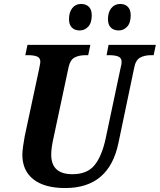

<svg xmlns="http://www.w3.org/2000/svg" viewBox="-20 -941 808 971"><path d="M93 -159Q93 -175 97 -203Q101 -231 105 -252L178 -593Q184 -623 184 -628Q184 -648 168 -655Q152 -662 120 -662H108L119 -714H437L426 -662H414Q379 -662 357 -650Q335 -638 327 -602L252 -250Q239 -194 239 -159Q239 -60 346 -60Q421 -60 458 -105.5Q495 -151 514 -239L590 -598Q595 -616 595 -628Q595 -648 578.5 -655Q562 -662 530 -662H519L529 -714H768L757 -662H745Q711 -662 688.5 -649.5Q666 -637 659 -600L579 -218Q532 10 310 10Q205 10 149 -34Q93 -78 93 -159ZM329 -844Q329 -879 345.5 -900Q362 -921 390 -921Q415 -921 429.5 -906.5Q444 -892 444 -864Q444 -825 426 -806Q408 -787 383 -787Q358 -787 343.5 -801.5Q329 -816 329 -844ZM526 -844Q526 -879 543 -900Q560 -921 588 -921Q612 -921 626.5 -906.5Q641 -892 641 -864Q641 -825 623 -806Q605 -787 581 -787Q555 -787 540.5 -801.5Q526 -816 526 -844Z"/></svg>

Font: Noto Serif Narrow
Style: Bold Italic
Weight: 700
Width: 4
Italic angle: -12°
Designer: Monotype Design Team
Foundry: Monotype Imaging Inc.
Version: Version 1.001